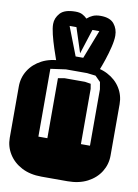

<svg xmlns="http://www.w3.org/2000/svg" viewBox="-104 -1025 786 1092"><g transform="rotate(10 289.0 -479.5)"><path d="M213.9 0Q147.9 0 99.6 -25.1Q51.3 -50.3 24.7 -92.8Q-2 -135.3 -2 -186V-482.9Q-2 -534.2 24.7 -576.4Q51.3 -618.7 99.6 -643.8Q147.9 -668.9 213.9 -668.9H364.3Q430.2 -668.9 478.8 -643.8Q527.3 -618.7 553.7 -576.4Q580.1 -534.2 580.1 -482.9V-186Q580.1 -135.3 553.7 -92.8Q527.3 -50.3 478.8 -25.1Q430.2 0 364.3 0ZM157.2 -221.2H209V-567.9L247.1 -574.2H364.3L397.9 -568.8L402.8 -540V-221.2H455.1V-546.9L448.2 -587.9L417 -619.1L367.2 -625H245.1L157.2 -612.8ZM186.5 -650.9Q172.9 -689.5 159.4 -730.2Q146 -771 137.2 -807.1Q128.4 -843.3 128.4 -866.7Q128.4 -901.4 153.8 -929.7Q179.2 -958 242.2 -958Q266.6 -958 281.7 -950.2Q296.9 -942.4 309.6 -929.7Q324.7 -943.4 342.8 -951.2Q360.8 -959 387.2 -959Q441.4 -959 464.8 -930.2Q488.3 -901.4 488.3 -861.8Q488.3 -835.4 479 -796.6Q469.7 -757.8 456.5 -718.5Q443.4 -679.2 431.6 -650.9ZM286.6 -707H330.6L394.5 -872.1H354.5L308.6 -729L262.2 -872.1H222.7Z"/></g></svg>

Font: Monofett
Style: Regular
Weight: 400
Designer: Vernon Adams
Foundry: Vernon Adams
Version: Version 1.100; ttfautohint (v1.8.4.7-5d5b);gftools[0.9.28]